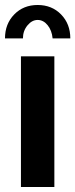

<svg xmlns="http://www.w3.org/2000/svg" viewBox="-23 -750 302 770"><path d="M69 -596H-3Q-3 -654 34 -692Q71 -730 128 -730Q185 -730 222 -692Q259 -654 259 -596H188Q185 -628 168 -649Q151 -670 128 -670Q105 -670 87 -648Q69 -626 69 -596ZM61 0V-524H195V0Z"/></svg>

Font: Raleway-v4020
Style: Bold
Weight: 700
Designer: Matt McInerney, Pablo Impallari, Rodrigo Fuenzalida
Foundry: Matt McInerney, Pablo Impallari, Rodrigo Fuenzalida
Version: Version 4.020;PS 004.020;hotconv 1.0.88;makeotf.lib2.5.64775